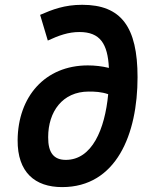

<svg xmlns="http://www.w3.org/2000/svg" viewBox="-20 -762 626 792"><path d="M236.3 9.8C460 9.8 547.4 -208.5 547.4 -443.4C547.4 -651.4 479.5 -742.2 319.3 -742.2C245.6 -742.2 196.3 -722.7 145.5 -700.7L177.2 -594.7C222.7 -615.7 261.7 -629.9 307.6 -629.9C393.1 -629.9 424.3 -581.5 429.2 -481.9C400.9 -488.8 371.6 -492.2 342.3 -492.2C165.5 -492.2 54.2 -363.3 52.7 -184.1C51.8 -51.3 124 9.8 236.3 9.8ZM426.3 -373.5C412.6 -228 359.4 -102.5 251.5 -102.5C202.1 -102.5 178.2 -131.8 178.7 -196.3C178.7 -300.8 237.3 -384.3 346.2 -384.3C371.1 -384.3 397.9 -383.3 426.3 -373.5Z"/></svg>

Font: Cascadia Mono PL SemiBold
Style: Italic
Weight: 600
Italic angle: -10°
Monospace: yes
Designer: Aaron Bell
Foundry: Saja Typeworks
Version: Version 2404.023